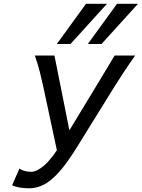

<svg xmlns="http://www.w3.org/2000/svg" viewBox="-20 -996 759 1028"><path d="M271.5 -698.7 362.8 -241.7 296.9 -133.8 212.4 -528.8Q205.6 -560.5 194.6 -605.5Q183.6 -650.4 166.5 -698.7ZM593.8 -698.7H703.6Q664.6 -643.1 637.9 -602.5Q611.3 -562 590.8 -528.8L388.2 -202.1Q336.4 -118.7 293.7 -72Q251 -25.4 213.1 -6.6Q175.3 12.2 137.2 12.2Q109.4 12.2 84 7.8Q58.6 3.4 44.9 -4.4L84 -93.3Q94.7 -85.9 110.1 -81.1Q125.5 -76.2 147.5 -76.2Q177.2 -76.2 217.8 -111.1Q258.3 -146 315.9 -239.3Q328.6 -260.3 353.8 -301.8Q378.9 -343.3 410.4 -395.3Q441.9 -447.3 474.1 -500.2Q506.3 -553.2 533.4 -598.4Q560.5 -643.6 577.1 -671.1Q593.8 -698.7 593.8 -698.7ZM606.4 -975.6H718.8L523.4 -760.3H450.2ZM440.4 -975.6H552.7L357.4 -760.3H284.2Z"/></svg>

Font: Andika
Style: Italic
Weight: 400
Italic angle: -14°
Designer: Victor Gaultney, Annie Olsen, Julie Remington, Don Collingsworth, Eric Hays, Becca Hirsbrunner
Foundry: SIL International
Version: Version 6.101